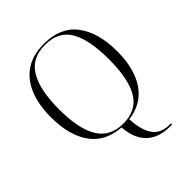

<svg xmlns="http://www.w3.org/2000/svg" viewBox="-259 -868 1235 1235"><g transform="rotate(-45 358.5 -250.0)"><path d="M549 225Q512 225 476 215Q440 205 409 181Q378 157 357.5 115Q337 73 332 9Q194 -1 125.5 -97.5Q57 -194 57 -359Q57 -470 90 -552Q123 -634 190 -679.5Q257 -725 359 -725Q510 -725 584.5 -626.5Q659 -528 659 -358Q659 -200 594.5 -104.5Q530 -9 404 7Q409 86 429 131Q449 176 482 195.5Q515 215 560 215H576V225ZM358 0Q477 0 531 -88.5Q585 -177 585 -358Q585 -539 532.5 -627Q480 -715 359 -715Q238 -715 184 -624Q130 -533 130 -358Q130 -177 185.5 -88.5Q241 0 358 0Z"/></g></svg>

Font: Noto Serif Display Light
Style: Regular
Weight: 300
Designer: Monotype Design Team
Foundry: Monotype Imaging Inc.
Version: Version 2.009